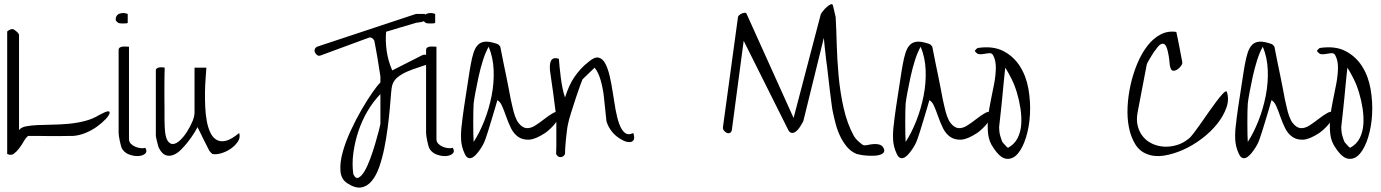

<svg xmlns="http://www.w3.org/2000/svg" viewBox="-20 -675 6533 908"><path d="M42 -537Q45 -536 50 -532.5Q55 -529 59.5 -525Q64 -521 67 -516.5Q70 -512 70 -510V-60Q80 -73 103 -77.5Q126 -82 158 -83.5Q190 -85 227.5 -85.5Q265 -86 304 -89.5Q343 -93 380.5 -102.5Q418 -112 449 -131Q480 -148 490.5 -148.5Q501 -149 498 -138.5Q495 -128 479 -111Q463 -94 439 -76.5Q415 -59 385 -46.5Q355 -34 323 -32Q315 -32 299 -32Q283 -32 261.5 -31.5Q240 -31 217.5 -31.5Q195 -32 174 -32H137Q121 -32 113 -32Q103 -25 93 -7.5Q83 10 71 26Q59 42 45.5 52Q32 62 14 53V-524Q14 -527 17 -529Q20 -531 24.5 -533.5Q29 -536 34 -537Q39 -538 42 -537Z M541 -46V-439Q541 -447 548 -451Q555 -455 564.5 -455Q574 -455 581.5 -454.5Q589 -454 590 -454V-18Q590 -4 599 5Q608 14 620 19Q632 24 645 25.5Q658 27 667 24Q678 41 666.5 51.5Q655 62 633.5 63Q612 64 589 55Q566 46 555 24Q554 22 551.5 12.5Q549 3 546.5 -8.5Q544 -20 542.5 -30.5Q541 -41 541 -46ZM584 -609V-566Q581 -565 575 -564.5Q569 -564 562 -564Q555 -564 549 -564.5Q543 -565 541 -566Q538 -567 532.5 -572.5Q527 -578 527 -581Q527 -604 545.5 -610.5Q564 -617 584 -609Z M717 -32V-342Q717 -349 723 -352.5Q729 -356 736 -356.5Q743 -357 750 -356.5Q757 -356 759 -355Q758 -344 758 -322.5Q758 -301 757.5 -273Q757 -245 757.5 -214.5Q758 -184 758 -156V-106Q758 -84 759 -74Q761 -28 772 -10.5Q783 7 798.5 6Q814 5 831.5 -11.5Q849 -28 864 -51.5Q879 -75 889.5 -99.5Q900 -124 900 -144V-355H956Q955 -336 952.5 -306Q950 -276 949.5 -241Q949 -206 950.5 -170Q952 -134 958 -102Q964 -70 975.5 -46.5Q987 -23 1005.5 -13Q1024 -3 1049.5 -9.5Q1075 -16 1111 -46Q1118 -25 1105 -5.5Q1092 14 1071 28.5Q1050 43 1025.5 50Q1001 57 984 53Q982 52 977 46.5Q972 41 970 38Q967 32 959 16.5Q951 1 942 -17Q933 -35 925.5 -51Q918 -67 914 -74Q910 -65 898.5 -46.5Q887 -28 871 -7Q855 14 837 32Q819 50 800.5 57.5Q782 65 764 59Q746 53 731 24Q730 22 727.5 13.5Q725 5 723 -4Q721 -13 719 -21Q717 -29 717 -32Z M1779 -285Q1779 -289 1779 -300Q1779 -311 1779 -314Q1777 -324 1773.5 -348Q1770 -372 1765.5 -399Q1761 -426 1756.5 -449.5Q1752 -473 1750 -483Q1746 -491 1738.5 -495.5Q1731 -500 1722 -496L1497 -413Q1488 -409 1480.5 -414Q1473 -419 1469.5 -427Q1466 -435 1469 -443Q1472 -451 1482 -455L1947 -609H1989Q1995 -593 1992.5 -585Q1990 -577 1983 -574Q1976 -571 1966.5 -570Q1957 -569 1947 -567Q1939 -564 1919 -558.5Q1899 -553 1876 -546Q1853 -539 1833.5 -533Q1814 -527 1806 -525Q1802 -479 1809 -432Q1816 -385 1835 -342L1975 -413Q1986 -419 1997 -414.5Q2008 -410 2013.5 -402Q2019 -394 2017 -384.5Q2015 -375 2003 -371Q1984 -364 1958.5 -356Q1933 -348 1908 -337.5Q1883 -327 1862.5 -311.5Q1842 -296 1835 -272Q1832 -264 1829.5 -234Q1827 -204 1823.5 -162.5Q1820 -121 1813.5 -71.5Q1807 -22 1797.5 25.5Q1788 73 1773.5 114.5Q1759 156 1737.5 181.5Q1716 207 1688 211.5Q1660 216 1623 192Q1593 173 1590 133.5Q1587 94 1600.5 45Q1614 -4 1638.5 -57Q1663 -110 1690 -156.5Q1717 -203 1741.5 -238Q1766 -273 1779 -285ZM1779 -90Q1779 -97 1779 -116V-202Q1779 -221 1779 -230Q1744 -194 1717.5 -148.5Q1691 -103 1674.5 -53Q1658 -3 1651 49Q1644 101 1651 149Q1662 172 1676 165Q1690 158 1704 134.5Q1718 111 1731 75.5Q1744 40 1754 6Q1764 -28 1771 -55Q1778 -82 1779 -90Z M1995 -46V-439Q1995 -447 2002 -451Q2009 -455 2018.5 -455Q2028 -455 2035.5 -454.5Q2043 -454 2044 -454V-18Q2044 -4 2053 5Q2062 14 2074 19Q2086 24 2099 25.5Q2112 27 2121 24Q2132 41 2120.5 51.5Q2109 62 2087.5 63Q2066 64 2043 55Q2020 46 2009 24Q2008 22 2005.5 12.5Q2003 3 2000.5 -8.5Q1998 -20 1996.5 -30.5Q1995 -41 1995 -46ZM2038 -609V-566Q2035 -565 2029 -564.5Q2023 -564 2016 -564Q2009 -564 2003 -564.5Q1997 -565 1995 -566Q1992 -567 1986.5 -572.5Q1981 -578 1981 -581Q1981 -604 1999.5 -610.5Q2018 -617 2038 -609Z M2164 -87Q2165 -99 2168 -121.5Q2171 -144 2175 -171.5Q2179 -199 2184 -230Q2189 -261 2193 -288.5Q2197 -316 2200.5 -337Q2204 -358 2206 -369Q2212 -403 2220 -427Q2228 -451 2241.5 -464Q2255 -477 2276.5 -478Q2298 -479 2332 -467Q2336 -466 2341 -460.5Q2346 -455 2346 -454Q2348 -443 2352.5 -421Q2357 -399 2362.5 -371Q2368 -343 2374.5 -313Q2381 -283 2386 -255Q2391 -227 2395.5 -205Q2400 -183 2403 -172Q2415 -115 2433 -92.5Q2451 -70 2471 -69Q2491 -68 2513 -82.5Q2535 -97 2555.5 -113Q2576 -129 2595 -140Q2614 -151 2627 -144Q2627 -129 2620 -114.5Q2613 -100 2602.5 -87.5Q2592 -75 2580 -64Q2568 -53 2558 -46Q2512 -16 2482 -14.5Q2452 -13 2430.5 -28Q2409 -43 2396 -70Q2383 -97 2373.5 -124.5Q2364 -152 2354.5 -173.5Q2345 -195 2332 -201Q2329 -190 2321.5 -164.5Q2314 -139 2305 -109.5Q2296 -80 2288 -54Q2280 -28 2276 -18Q2275 -14 2270 -2.5Q2265 9 2256.5 22.5Q2248 36 2238 48.5Q2228 61 2217.5 68Q2207 75 2196.5 72.5Q2186 70 2178 53Q2162 19 2160.5 -16Q2159 -51 2164 -87ZM2220 -4Q2248 -47 2270.5 -104Q2293 -161 2305 -222.5Q2317 -284 2314.5 -344Q2312 -404 2291 -454Q2276 -428 2264 -390Q2252 -352 2243.5 -313Q2235 -274 2228.5 -239Q2222 -204 2220 -186Q2219 -176 2218.5 -150Q2218 -124 2218 -95.5Q2218 -67 2218.5 -40.5Q2219 -14 2220 -4Z M2611 16V-94Q2611 -120 2610 -131Q2609 -135 2607 -151Q2605 -167 2602 -189.5Q2599 -212 2596 -236Q2593 -260 2589.5 -281.5Q2586 -303 2584 -319.5Q2582 -336 2581 -342Q2580 -353 2580.5 -365Q2581 -377 2585 -386Q2589 -395 2597.5 -398.5Q2606 -402 2623 -397Q2624 -380 2626.5 -357Q2629 -334 2632 -309Q2635 -284 2640 -259.5Q2645 -235 2652 -214Q2662 -245 2672.5 -268Q2683 -291 2696 -310Q2709 -329 2725 -347Q2741 -365 2764 -383Q2792 -407 2811 -402.5Q2830 -398 2842.5 -374.5Q2855 -351 2863.5 -314.5Q2872 -278 2878 -237Q2884 -196 2891 -157Q2898 -118 2908.5 -89Q2919 -60 2935 -47Q2951 -34 2975 -46Q2982 -24 2977 -14Q2972 -4 2959 -3Q2946 -2 2929.5 -9.5Q2913 -17 2896.5 -30Q2880 -43 2867 -62Q2854 -81 2848 -102Q2846 -116 2843 -149.5Q2840 -183 2835.5 -221Q2831 -259 2820.5 -296Q2810 -333 2792 -355L2735 -300Q2733 -296 2723.5 -270.5Q2714 -245 2703 -211Q2692 -177 2681 -142.5Q2670 -108 2666 -87Q2664 -80 2661.5 -60.5Q2659 -41 2656.5 -18Q2654 5 2653 25Q2652 45 2652 53Q2645 68 2631 68Q2617 68 2610 53Q2611 42 2611 16Z M3919 -144Q3916 -157 3912.5 -184.5Q3909 -212 3904.5 -247Q3900 -282 3896 -320Q3892 -358 3887 -392L3880 -455Q3877 -482 3876 -496L3779 -102L3774 -93Q3770 -86 3764.5 -77Q3759 -68 3751.5 -60Q3744 -52 3736.5 -48.5Q3729 -45 3721.5 -47Q3714 -49 3708 -60L3497 -482L3441 -60Q3439 -50 3432 -46.5Q3425 -43 3417.5 -46.5Q3410 -50 3404 -57Q3398 -64 3399 -74L3470 -594Q3470 -598 3475.5 -603Q3481 -608 3488 -611Q3495 -614 3502 -614.5Q3509 -615 3511 -609L3733 -117L3862 -609Q3863 -611 3871 -621.5Q3879 -632 3889 -641Q3899 -650 3907.5 -654Q3916 -658 3919 -650L3932 -594Q3935 -539 3937 -466Q3939 -393 3946 -316Q3953 -239 3969.5 -165Q3986 -91 4018 -32Q4021 -28 4026 -21Q4031 -14 4038 -8Q4045 -2 4051.5 3.5Q4058 9 4060 10Q4068 14 4081.5 11Q4095 8 4110 6.5Q4125 5 4138 8.5Q4151 12 4158 24Q4165 38 4159.5 45.5Q4154 53 4142 57Q4130 61 4113.5 61.5Q4097 62 4081 61Q4065 60 4051.5 57.5Q4038 55 4031 53Q4004 42 3985 19Q3966 -4 3953 -31.5Q3940 -59 3932 -89.5Q3924 -120 3919 -144Z M4207 -87Q4208 -99 4211 -121.5Q4214 -144 4218 -171.5Q4222 -199 4227 -230Q4232 -261 4236 -288.5Q4240 -316 4243.5 -337Q4247 -358 4249 -369Q4255 -403 4263 -427Q4271 -451 4284.5 -464Q4298 -477 4319.5 -478Q4341 -479 4375 -467Q4379 -466 4384 -460.5Q4389 -455 4389 -454Q4391 -443 4395.5 -421Q4400 -399 4405.5 -371Q4411 -343 4417.5 -313Q4424 -283 4429 -255Q4434 -227 4438.5 -205Q4443 -183 4446 -172Q4458 -115 4476 -92.5Q4494 -70 4514 -69Q4534 -68 4556 -82.5Q4578 -97 4598.5 -113Q4619 -129 4638 -140Q4657 -151 4670 -144Q4670 -129 4663 -114.5Q4656 -100 4645.5 -87.5Q4635 -75 4623 -64Q4611 -53 4601 -46Q4555 -16 4525 -14.5Q4495 -13 4473.5 -28Q4452 -43 4439 -70Q4426 -97 4416.5 -124.5Q4407 -152 4397.5 -173.5Q4388 -195 4375 -201Q4372 -190 4364.5 -164.5Q4357 -139 4348 -109.5Q4339 -80 4331 -54Q4323 -28 4319 -18Q4318 -14 4313 -2.5Q4308 9 4299.5 22.5Q4291 36 4281 48.5Q4271 61 4260.5 68Q4250 75 4239.5 72.5Q4229 70 4221 53Q4205 19 4203.5 -16Q4202 -51 4207 -87ZM4263 -4Q4291 -47 4313.5 -104Q4336 -161 4348 -222.5Q4360 -284 4357.5 -344Q4355 -404 4334 -454Q4319 -428 4307 -390Q4295 -352 4286.5 -313Q4278 -274 4271.5 -239Q4265 -204 4263 -186Q4262 -176 4261.5 -150Q4261 -124 4261 -95.5Q4261 -67 4261.5 -40.5Q4262 -14 4263 -4Z M4678 -411Q4672 -424 4660.5 -423.5Q4649 -423 4636.5 -420.5Q4624 -418 4612 -418.5Q4600 -419 4590 -434Q4591 -437 4596 -442Q4601 -447 4603 -448Q4676 -459 4725 -433.5Q4774 -408 4803.5 -361.5Q4833 -315 4843.5 -255Q4854 -195 4851 -136Q4848 -77 4832.5 -26.5Q4817 24 4793.5 51.5Q4770 79 4740 76Q4710 73 4678 24Q4657 -5 4653 -42Q4649 -79 4653 -119.5Q4657 -160 4666 -201.5Q4675 -243 4682 -281.5Q4689 -320 4689.5 -353.5Q4690 -387 4678 -411ZM4747 24Q4778 7 4792.5 -22Q4807 -51 4809.5 -86.5Q4812 -122 4806 -161.5Q4800 -201 4789 -237.5Q4778 -274 4762.5 -304.5Q4747 -335 4734 -355Q4733 -344 4730.5 -322.5Q4728 -301 4725.5 -273Q4723 -245 4720 -214.5Q4717 -184 4714 -156Q4711 -128 4708.5 -106Q4706 -84 4705 -74Q4705 -66 4706 -55.5Q4707 -45 4709.5 -35.5Q4712 -26 4715 -17.5Q4718 -9 4720 -4Q4721 -2 4725 2Q4729 6 4733 11Q4737 16 4741 19.5Q4745 23 4747 24Z M5543 -524Q5545 -516 5549 -496Q5553 -476 5557.5 -453.5Q5562 -431 5565.5 -411Q5569 -391 5571 -383Q5573 -374 5565.5 -363.5Q5558 -353 5548 -346.5Q5538 -340 5528.5 -340.5Q5519 -341 5515 -355Q5512 -363 5511 -378Q5510 -393 5507 -410.5Q5504 -428 5500 -442.5Q5496 -457 5489 -464Q5482 -471 5471 -466.5Q5460 -462 5445 -439Q5439 -433 5432.5 -422Q5426 -411 5419 -400Q5412 -389 5407.5 -380Q5403 -371 5403 -369L5360 -144Q5353 -107 5361 -77.5Q5369 -48 5387 -27Q5405 -6 5431 5.5Q5457 17 5485.5 18.5Q5514 20 5544 11.5Q5574 3 5600 -18Q5610 -25 5625.5 -45.5Q5641 -66 5658.5 -91Q5676 -116 5695.5 -144Q5715 -172 5732 -194.5Q5749 -217 5762 -231Q5775 -245 5781 -243Q5794 -207 5780.5 -167.5Q5767 -128 5737 -90Q5707 -52 5664 -19.5Q5621 13 5575 33.5Q5529 54 5484 61Q5439 68 5403 53Q5369 40 5348.5 6.5Q5328 -27 5319 -72Q5310 -117 5312.5 -169.5Q5315 -222 5327 -275Q5339 -328 5359 -375.5Q5379 -423 5406.5 -458.5Q5434 -494 5468.5 -512Q5503 -530 5543 -524Z M5825 -87Q5826 -99 5829 -121.5Q5832 -144 5836 -171.5Q5840 -199 5845 -230Q5850 -261 5854 -288.5Q5858 -316 5861.5 -337Q5865 -358 5867 -369Q5873 -403 5881 -427Q5889 -451 5902.5 -464Q5916 -477 5937.5 -478Q5959 -479 5993 -467Q5997 -466 6002 -460.5Q6007 -455 6007 -454Q6009 -443 6013.5 -421Q6018 -399 6023.5 -371Q6029 -343 6035.5 -313Q6042 -283 6047 -255Q6052 -227 6056.5 -205Q6061 -183 6064 -172Q6076 -115 6094 -92.5Q6112 -70 6132 -69Q6152 -68 6174 -82.5Q6196 -97 6216.5 -113Q6237 -129 6256 -140Q6275 -151 6288 -144Q6288 -129 6281 -114.5Q6274 -100 6263.5 -87.5Q6253 -75 6241 -64Q6229 -53 6219 -46Q6173 -16 6143 -14.5Q6113 -13 6091.5 -28Q6070 -43 6057 -70Q6044 -97 6034.5 -124.5Q6025 -152 6015.5 -173.5Q6006 -195 5993 -201Q5990 -190 5982.5 -164.5Q5975 -139 5966 -109.5Q5957 -80 5949 -54Q5941 -28 5937 -18Q5936 -14 5931 -2.5Q5926 9 5917.5 22.5Q5909 36 5899 48.5Q5889 61 5878.5 68Q5868 75 5857.5 72.5Q5847 70 5839 53Q5823 19 5821.5 -16Q5820 -51 5825 -87ZM5881 -4Q5909 -47 5931.5 -104Q5954 -161 5966 -222.5Q5978 -284 5975.5 -344Q5973 -404 5952 -454Q5937 -428 5925 -390Q5913 -352 5904.5 -313Q5896 -274 5889.5 -239Q5883 -204 5881 -186Q5880 -176 5879.5 -150Q5879 -124 5879 -95.5Q5879 -67 5879.5 -40.5Q5880 -14 5881 -4Z M6296 -411Q6290 -424 6278.5 -423.5Q6267 -423 6254.5 -420.5Q6242 -418 6230 -418.5Q6218 -419 6208 -434Q6209 -437 6214 -442Q6219 -447 6221 -448Q6294 -459 6343 -433.5Q6392 -408 6421.5 -361.5Q6451 -315 6461.5 -255Q6472 -195 6469 -136Q6466 -77 6450.5 -26.5Q6435 24 6411.5 51.5Q6388 79 6358 76Q6328 73 6296 24Q6275 -5 6271 -42Q6267 -79 6271 -119.5Q6275 -160 6284 -201.5Q6293 -243 6300 -281.5Q6307 -320 6307.5 -353.5Q6308 -387 6296 -411ZM6365 24Q6396 7 6410.5 -22Q6425 -51 6427.5 -86.5Q6430 -122 6424 -161.5Q6418 -201 6407 -237.5Q6396 -274 6380.5 -304.5Q6365 -335 6352 -355Q6351 -344 6348.5 -322.5Q6346 -301 6343.5 -273Q6341 -245 6338 -214.5Q6335 -184 6332 -156Q6329 -128 6326.5 -106Q6324 -84 6323 -74Q6323 -66 6324 -55.5Q6325 -45 6327.5 -35.5Q6330 -26 6333 -17.5Q6336 -9 6338 -4Q6339 -2 6343 2Q6347 6 6351 11Q6355 16 6359 19.5Q6363 23 6365 24Z"/></svg>

Font: Liu Jian Mao Cao
Style: Regular
Weight: 400
Designer: ZhongQi
Foundry: ZhongQi
Version: Version 1.001